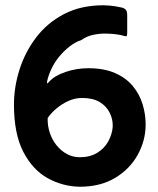

<svg xmlns="http://www.w3.org/2000/svg" viewBox="-20 -698 601 729"><path d="M283 11Q218 10 161 -21.5Q104 -53 68.5 -121.5Q33 -190 33 -301Q33 -367 54 -433.5Q75 -500 117 -555.5Q159 -611 223 -644.5Q287 -678 373 -678Q381 -678 399 -676.5Q417 -675 439 -670Q448 -669 455.5 -663Q463 -657 463 -641Q463 -625 463 -608Q463 -591 463 -574Q463 -563 460.5 -561Q458 -559 446 -563Q440 -565 423 -567.5Q406 -570 383 -570.5Q360 -571 335 -566Q310 -561 289 -546Q267 -539 245.5 -522.5Q224 -506 206 -484.5Q188 -463 176 -438Q164 -413 159 -390Q158 -384 159 -382Q160 -380 166 -387Q186 -410 228 -424.5Q270 -439 315 -439Q375 -439 417 -420.5Q459 -402 484.5 -371Q510 -340 521.5 -302Q533 -264 533 -225Q533 -165 503 -110.5Q473 -56 417 -22.5Q361 11 283 11ZM283 -101Q322 -101 349.5 -118Q377 -135 391.5 -162Q406 -189 408 -217Q409 -245 396.5 -270Q384 -295 358.5 -310.5Q333 -326 292 -326Q265 -326 240.5 -315Q216 -304 195.5 -287Q175 -270 161 -250Q160 -221 169 -194Q178 -167 195 -146Q212 -125 234.5 -113Q257 -101 283 -101Z"/></svg>

Font: Glory
Style: Bold
Weight: 700
Designer: Robert Leuschke
Foundry: Robert Leuschke
Version: Version 1.011